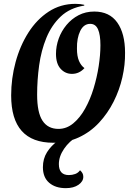

<svg xmlns="http://www.w3.org/2000/svg" viewBox="-20 -720 684 998"><path d="M257 22Q38 22 38 -224Q38 -312 61 -397Q84 -482 127.5 -550.5Q171 -619 233 -659.5Q295 -700 372 -700Q398 -700 418 -695V-691Q343 -679 295.5 -634Q248 -589 221 -523Q194 -457 183.5 -380.5Q173 -304 173 -228Q173 -135 201 -92.5Q229 -50 284 -50Q326 -50 361 -79Q396 -108 422.5 -155.5Q449 -203 466.5 -260.5Q484 -318 493 -376.5Q502 -435 502 -485Q502 -539 489.5 -567.5Q477 -596 449 -596Q415 -596 397 -559Q379 -522 380 -467Q380 -428 390.5 -403.5Q401 -379 419 -366Q392 -336 354 -336Q319 -336 295 -362.5Q271 -389 271 -440Q271 -480 285 -519Q299 -558 325.5 -590Q352 -622 388.5 -641Q425 -660 470 -660Q549 -660 589.5 -603Q630 -546 630 -446Q631 -384 616 -318Q601 -252 570.5 -191.5Q540 -131 495 -82.5Q450 -34 390 -6Q330 22 257 22ZM322 258Q268 258 235.5 230Q203 202 203 149Q203 105 224.5 71Q246 37 279 13.5Q312 -10 346 -22L382 -18V-11Q340 14 313 53.5Q286 93 286 133Q286 190 338 190Q355 190 370.5 184.5Q386 179 396 165Q404 172 408.5 180Q413 188 413 199Q413 223 388 240.5Q363 258 322 258Z"/></svg>

Font: Sansita Swashed Medium
Style: Regular
Weight: 500
Designer: Pablo Cosgaya
Foundry: Omnibus-Type
Version: Version 1.003; ttfautohint (v1.8.3)